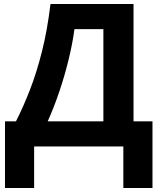

<svg xmlns="http://www.w3.org/2000/svg" viewBox="-20 -734 804 962"><path d="M649 -714V-126H744V208H598V0H151V208H5V-126H60Q98 -201 131 -286.5Q164 -372 190.5 -477Q217 -582 233 -714ZM353 -588Q344 -519 324.5 -438.5Q305 -358 278 -277.5Q251 -197 219 -126H498V-588Z"/></svg>

Font: RS Noto Sans
Style: Bold
Weight: 700
Designer: Monotype Design Team
Foundry: Monotype Imaging Inc.
Version: Version 3.10